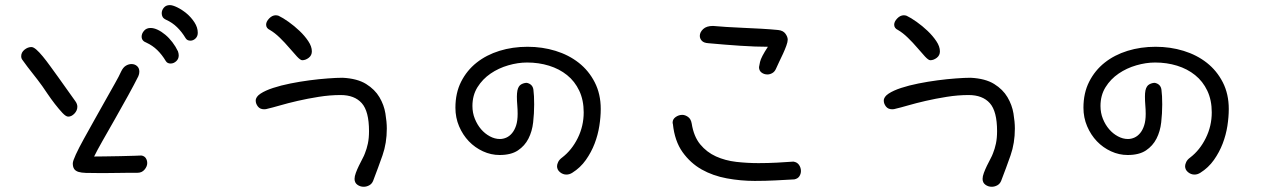

<svg xmlns="http://www.w3.org/2000/svg" viewBox="-20 -587 4868 738"><path d="M66.4 -356.4Q61.5 -362.3 61.5 -371.1Q61.5 -385.7 74.2 -396Q86.9 -406.2 100.6 -406.2Q108.4 -406.2 119.6 -396.5Q130.9 -386.7 144.5 -370.1Q158.2 -353.5 173.3 -332.5Q188.5 -311.5 204.1 -290L269.5 -198.2Q277.3 -187.5 277.3 -176.8Q277.3 -162.1 266.1 -150.4Q254.9 -138.7 242.2 -138.7Q233.4 -138.7 219.7 -153.3Q206.1 -168 190.9 -187.5Q175.8 -207 162.6 -226.6Q149.4 -246.1 142.6 -255.9Q125 -280.3 105.5 -304.7Q85.9 -329.1 66.4 -356.4ZM511.7 -293.9Q497.1 -264.6 472.7 -220.2Q448.2 -175.8 422.4 -130.4Q396.5 -85 374 -45.4Q351.6 -5.9 341.8 14.6Q351.6 14.6 380.9 14.2Q410.2 13.7 441.9 13.2Q473.6 12.7 498.5 11.7Q523.4 10.7 523.4 10.7Q535.2 12.7 540.5 21Q545.9 29.3 545.9 40Q545.9 52.7 535.6 64.9Q525.4 77.1 508.8 77.1H503.9Q496.1 77.1 479.5 77.1Q462.9 77.1 441.4 77.6Q419.9 78.1 396.5 78.1Q373 78.1 351.6 78.1Q327.1 78.1 310.1 77.6Q293 77.1 281.7 73.7Q270.5 70.3 265.1 62.5Q259.8 54.7 259.8 41Q259.8 32.2 271.5 6.8Q283.2 -18.6 301.8 -52.2Q320.3 -85.9 342.3 -125Q364.3 -164.1 384.8 -200.7Q405.3 -237.3 421.9 -266.6Q438.5 -295.9 445.3 -311.5Q453.1 -328.1 463.9 -334.5Q474.6 -340.8 485.4 -340.8Q498 -340.8 506.8 -333Q515.6 -325.2 515.6 -311.5Q515.6 -302.7 511.7 -293.9ZM543 -422.9Q524.4 -429.7 524.4 -446.3Q524.4 -458 533.7 -468.8Q543 -479.5 558.6 -479.5Q571.3 -479.5 585.9 -472.7Q600.6 -465.8 615.2 -453.6Q629.9 -441.4 642.6 -424.8Q655.3 -408.2 664.1 -389.6Q667 -380.9 667 -374Q667 -360.4 657.2 -351.6Q647.5 -342.8 635.7 -342.8Q623 -342.8 617.2 -352.5Q602.5 -377 584.5 -394.5Q566.4 -412.1 543 -422.9ZM619.1 -510.7Q608.4 -515.6 605 -522Q601.6 -528.3 601.6 -536.1Q601.6 -547.9 609.9 -557.6Q618.2 -567.4 632.8 -567.4Q643.6 -567.4 661.6 -558.6Q679.7 -549.8 697.3 -535.2Q714.8 -520.5 727.5 -501Q740.2 -481.4 740.2 -460.9Q740.2 -447.3 731.4 -439Q722.7 -430.7 711.9 -430.7Q699.2 -430.7 693.4 -440.4Q678.7 -464.8 660.6 -482.4Q642.6 -500 619.1 -510.7Z M1017.6 -471.7Q1002.9 -478.5 1002.9 -492.2Q1002.9 -503.9 1014.6 -516.1Q1026.4 -528.3 1040 -528.3Q1043 -528.3 1045.4 -527.8Q1047.9 -527.3 1050.8 -526.4Q1067.4 -518.6 1089.4 -502.9Q1111.3 -487.3 1131.3 -468.3Q1151.4 -449.2 1165 -428.7Q1178.7 -408.2 1178.7 -389.6Q1178.7 -374 1166.5 -364.7Q1154.3 -355.5 1141.6 -355.5Q1134.8 -355.5 1121.6 -369.6Q1108.4 -383.8 1091.8 -403.3Q1075.2 -422.9 1055.7 -441.9Q1036.1 -460.9 1017.6 -471.7ZM1007.8 -168.9Q1002.9 -167 995.1 -167Q979.5 -167 971.2 -177.7Q962.9 -188.5 962.9 -200.2Q962.9 -214.8 981.4 -227.1Q1000 -239.3 1029.8 -249Q1059.6 -258.8 1096.2 -266.1Q1132.8 -273.4 1169.9 -278.3Q1207 -283.2 1240.7 -285.6Q1274.4 -288.1 1296.9 -288.1Q1353.5 -285.2 1387.2 -264.2Q1420.9 -243.2 1438.5 -213.4Q1456.1 -183.6 1461.4 -150.9Q1466.8 -118.2 1466.8 -92.8Q1466.8 -37.1 1450.2 10.3Q1433.6 57.6 1414.1 108.4Q1409.2 120.1 1398.9 125.5Q1388.7 130.9 1377.9 130.9Q1364.3 130.9 1353.5 123Q1342.8 115.2 1342.8 100.6Q1342.8 90.8 1347.7 77.6Q1352.5 64.5 1359.4 50.3Q1366.2 36.1 1373 23.4Q1379.9 10.7 1382.8 2Q1389.6 -14.6 1394 -35.2Q1398.4 -55.7 1398.4 -83Q1398.4 -159.2 1370.6 -190.4Q1342.8 -221.7 1289.1 -221.7Q1248 -221.7 1205.1 -214.8Q1162.1 -208 1124 -199.2Q1085.9 -190.4 1055.7 -181.6Q1025.4 -172.9 1007.8 -168.9Z M1968.8 -239.3Q1972.7 -256.8 1983.4 -262.7Q1994.1 -268.6 2004.9 -268.6Q2027.3 -263.7 2030.3 -242.2Q2033.2 -220.7 2033.2 -185.5Q2033.2 -151.4 2029.3 -116.7Q2025.4 -82 2011.2 -54.2Q1997.1 -26.4 1970.7 -8.8Q1944.3 8.8 1900.4 8.8Q1867.2 8.8 1836.4 -5.4Q1805.7 -19.5 1782.2 -43.9Q1758.8 -68.4 1744.6 -101.6Q1730.5 -134.8 1730.5 -172.9Q1730.5 -229.5 1752.4 -272.9Q1774.4 -316.4 1812 -346.2Q1849.6 -376 1899.9 -391.6Q1950.2 -407.2 2007.8 -407.2Q2064.5 -407.2 2115.2 -391.6Q2166 -376 2204.6 -345.7Q2243.2 -315.4 2266.1 -270.5Q2289.1 -225.6 2289.1 -168Q2289.1 -137.7 2283.7 -103Q2278.3 -68.4 2265.6 -35.2Q2252.9 -2 2231.9 27.8Q2210.9 57.6 2179.7 77.1Q2168.9 84 2157.2 84Q2143.6 84 2132.3 74.7Q2121.1 65.4 2121.1 51.8Q2121.1 44.9 2125.5 35.6Q2129.9 26.4 2140.6 18.6Q2177.7 -9.8 2200.7 -56.2Q2223.6 -102.5 2223.6 -155.3Q2223.6 -202.1 2206.5 -238.3Q2189.5 -274.4 2159.7 -298.3Q2129.9 -322.3 2090.3 -334.5Q2050.8 -346.7 2005.9 -346.7Q1970.7 -346.7 1933.6 -335.9Q1896.5 -325.2 1865.7 -304.2Q1835 -283.2 1815.4 -252Q1795.9 -220.7 1795.9 -179.7Q1795.9 -153.3 1805.2 -130.4Q1814.5 -107.4 1829.1 -90.3Q1843.8 -73.2 1862.8 -63Q1881.8 -52.7 1901.4 -52.7Q1914.1 -52.7 1926.3 -58.1Q1938.5 -63.5 1948.2 -75.2Q1958 -86.9 1963.9 -105Q1969.7 -123 1969.7 -149.4Q1969.7 -166 1968.3 -182.6Q1966.8 -199.2 1966.8 -215.8Q1966.8 -222.7 1967.3 -228Q1967.8 -233.4 1968.8 -239.3Z M2566.4 -110.4Q2565.4 -112.3 2565.4 -116.2Q2565.4 -128.9 2577.1 -137.2Q2588.9 -145.5 2602.5 -145.5Q2613.3 -145.5 2624.5 -137.7Q2635.7 -129.9 2638.7 -112.3Q2646.5 -62.5 2671.4 -32.2Q2696.3 -2 2731.9 14.2Q2767.6 30.3 2810.1 35.2Q2852.5 40 2895.5 40Q2932.6 40 2967.3 38.1Q3002 36.1 3029.3 34.2Q3043.9 36.1 3051.3 46.9Q3058.6 57.6 3058.6 70.3Q3058.6 81.1 3052.7 90.3Q3046.9 99.6 3033.2 102.5Q2999 104.5 2960.9 106.4Q2922.9 108.4 2880.9 108.4Q2827.1 108.4 2773.9 98.6Q2720.7 88.9 2677.2 64.5Q2633.8 40 2603.5 -2.4Q2573.2 -44.9 2566.4 -110.4ZM2703.1 -420.9Q2685.5 -421.9 2677.7 -430.2Q2669.9 -438.5 2669.9 -449.2Q2669.9 -462.9 2682.6 -475.1Q2695.3 -487.3 2720.7 -487.3Q2741.2 -485.4 2772 -483.4Q2802.7 -481.4 2836.9 -480Q2871.1 -478.5 2906.2 -476.6Q2941.4 -474.6 2970.7 -471.7Q2990.2 -469.7 2999 -457.5Q3007.8 -445.3 3007.8 -434.6Q3007.8 -425.8 3002.4 -411.1Q2997.1 -396.5 2989.7 -380.4Q2982.4 -364.3 2974.6 -348.6Q2966.8 -333 2962.9 -323.2Q2958 -311.5 2948.7 -306.2Q2939.5 -300.8 2929.7 -300.8Q2917 -300.8 2907.2 -308.1Q2897.5 -315.4 2897.5 -329.1Q2897.5 -331.1 2901.4 -349.1Q2905.3 -367.2 2931.6 -407.2Q2884.8 -407.2 2825.7 -411.1Q2766.6 -415 2703.1 -420.9Z M3431.6 -471.7Q3417 -478.5 3417 -492.2Q3417 -503.9 3428.7 -516.1Q3440.4 -528.3 3454.1 -528.3Q3457 -528.3 3459.5 -527.8Q3461.9 -527.3 3464.8 -526.4Q3481.4 -518.6 3503.4 -502.9Q3525.4 -487.3 3545.4 -468.3Q3565.4 -449.2 3579.1 -428.7Q3592.8 -408.2 3592.8 -389.6Q3592.8 -374 3580.6 -364.7Q3568.4 -355.5 3555.7 -355.5Q3548.8 -355.5 3535.6 -369.6Q3522.5 -383.8 3505.9 -403.3Q3489.3 -422.9 3469.7 -441.9Q3450.2 -460.9 3431.6 -471.7ZM3421.9 -168.9Q3417 -167 3409.2 -167Q3393.6 -167 3385.3 -177.7Q3377 -188.5 3377 -200.2Q3377 -214.8 3395.5 -227.1Q3414.1 -239.3 3443.8 -249Q3473.6 -258.8 3510.3 -266.1Q3546.9 -273.4 3584 -278.3Q3621.1 -283.2 3654.8 -285.6Q3688.5 -288.1 3710.9 -288.1Q3767.6 -285.2 3801.3 -264.2Q3835 -243.2 3852.5 -213.4Q3870.1 -183.6 3875.5 -150.9Q3880.9 -118.2 3880.9 -92.8Q3880.9 -37.1 3864.3 10.3Q3847.7 57.6 3828.1 108.4Q3823.2 120.1 3813 125.5Q3802.7 130.9 3792 130.9Q3778.3 130.9 3767.6 123Q3756.8 115.2 3756.8 100.6Q3756.8 90.8 3761.7 77.6Q3766.6 64.5 3773.4 50.3Q3780.3 36.1 3787.1 23.4Q3793.9 10.7 3796.9 2Q3803.7 -14.6 3808.1 -35.2Q3812.5 -55.7 3812.5 -83Q3812.5 -159.2 3784.7 -190.4Q3756.8 -221.7 3703.1 -221.7Q3662.1 -221.7 3619.1 -214.8Q3576.2 -208 3538.1 -199.2Q3500 -190.4 3469.7 -181.6Q3439.5 -172.9 3421.9 -168.9Z M4382.8 -239.3Q4386.7 -256.8 4397.5 -262.7Q4408.2 -268.6 4418.9 -268.6Q4441.4 -263.7 4444.3 -242.2Q4447.3 -220.7 4447.3 -185.5Q4447.3 -151.4 4443.4 -116.7Q4439.5 -82 4425.3 -54.2Q4411.1 -26.4 4384.8 -8.8Q4358.4 8.8 4314.5 8.8Q4281.2 8.8 4250.5 -5.4Q4219.7 -19.5 4196.3 -43.9Q4172.9 -68.4 4158.7 -101.6Q4144.5 -134.8 4144.5 -172.9Q4144.5 -229.5 4166.5 -272.9Q4188.5 -316.4 4226.1 -346.2Q4263.7 -376 4314 -391.6Q4364.3 -407.2 4421.9 -407.2Q4478.5 -407.2 4529.3 -391.6Q4580.1 -376 4618.7 -345.7Q4657.2 -315.4 4680.2 -270.5Q4703.1 -225.6 4703.1 -168Q4703.1 -137.7 4697.8 -103Q4692.4 -68.4 4679.7 -35.2Q4667 -2 4646 27.8Q4625 57.6 4593.8 77.1Q4583 84 4571.3 84Q4557.6 84 4546.4 74.7Q4535.2 65.4 4535.2 51.8Q4535.2 44.9 4539.6 35.6Q4543.9 26.4 4554.7 18.6Q4591.8 -9.8 4614.7 -56.2Q4637.7 -102.5 4637.7 -155.3Q4637.7 -202.1 4620.6 -238.3Q4603.5 -274.4 4573.7 -298.3Q4543.9 -322.3 4504.4 -334.5Q4464.8 -346.7 4419.9 -346.7Q4384.8 -346.7 4347.7 -335.9Q4310.5 -325.2 4279.8 -304.2Q4249 -283.2 4229.5 -252Q4210 -220.7 4210 -179.7Q4210 -153.3 4219.2 -130.4Q4228.5 -107.4 4243.2 -90.3Q4257.8 -73.2 4276.9 -63Q4295.9 -52.7 4315.4 -52.7Q4328.1 -52.7 4340.3 -58.1Q4352.5 -63.5 4362.3 -75.2Q4372.1 -86.9 4377.9 -105Q4383.8 -123 4383.8 -149.4Q4383.8 -166 4382.3 -182.6Q4380.9 -199.2 4380.9 -215.8Q4380.9 -222.7 4381.3 -228Q4381.8 -233.4 4382.8 -239.3Z"/></svg>

Font: Hi Melody
Style: Regular
Weight: 400
Designer: YoonDesign Inc.
Foundry: YoonDesign Inc.
Version: Version 3.00